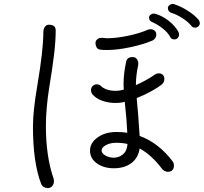

<svg xmlns="http://www.w3.org/2000/svg" viewBox="-20 -902 1040 979"><path d="M956 -770Q938 -792 908.5 -810.5Q879 -829 855 -836Q836 -842 836 -862Q836 -869 843 -875Q850 -881 859 -882Q865 -882 867 -881Q899 -871 934 -849.5Q969 -828 993 -801Q997 -796 999 -785Q999 -774 991.5 -767.5Q984 -761 975 -761Q962 -761 956 -770ZM847 -715Q835 -737 809.5 -757Q784 -777 759 -788Q749 -792 744.5 -797.5Q740 -803 740 -813Q740 -821 748 -827Q756 -833 765 -833Q768 -833 777 -830Q809 -820 840 -796Q871 -772 889 -741Q893 -733 893 -726Q893 -715 886 -708Q879 -701 869 -701Q862 -701 856 -704.5Q850 -708 847 -715ZM231 -456Q214 -348 214 -259Q214 -105 253 8Q255 16 255 22Q255 37 246 47Q237 57 224 57Q213 57 203.5 51.5Q194 46 190 36Q148 -73 148 -257Q148 -337 171 -470Q201 -648 201 -738Q201 -753 208.5 -764.5Q216 -776 229 -776Q264 -776 264 -747Q264 -693 255.5 -622.5Q247 -552 231 -456ZM467 -683Q467 -694 476 -701.5Q485 -709 495 -709H504Q518 -707 529 -707Q572 -707 632.5 -719.5Q693 -732 735 -751Q743 -753 747 -753Q760 -753 768.5 -745.5Q777 -738 777 -726Q777 -717 772 -708.5Q767 -700 759 -696Q713 -676 645.5 -661.5Q578 -647 526 -647Q502 -647 491 -649Q479 -650 473 -660Q467 -670 467 -683ZM867 -58Q867 -43 859 -34.5Q851 -26 836 -26Q820 -26 807 -40Q754 -111 692 -145Q685 -97 650 -70.5Q615 -44 560 -44Q509 -44 474 -69Q439 -94 439 -134Q439 -174 478 -201.5Q517 -229 573 -229Q605 -229 629 -225Q626 -295 616 -383L604 -380Q587 -377 569 -377Q534 -377 503.5 -387.5Q473 -398 454 -418Q444 -428 444 -444Q445 -457 453.5 -464.5Q462 -472 474 -472Q486 -472 494 -464Q506 -452 525.5 -445.5Q545 -439 567 -439Q585 -439 593 -441Q605 -443 611 -445Q610 -455 610 -473Q610 -527 623 -586Q627 -611 656 -611Q669 -611 676 -603Q683 -595 685 -583V-572Q673 -517 673 -471V-468Q729 -493 770 -522Q779 -528 790 -528Q803 -528 810.5 -520Q818 -512 818 -500Q818 -483 806 -472Q789 -458 752.5 -437.5Q716 -417 677 -402Q685 -322 692 -209Q790 -173 862 -77Q867 -69 867 -58ZM630 -168Q603 -174 573 -174Q542 -174 520 -162Q498 -150 498 -135Q498 -120 517.5 -109Q537 -98 560 -98Q587 -98 607.5 -115.5Q628 -133 630 -168Z"/></svg>

Font: Tsukimi Rounded
Style: Regular
Weight: 400
Designer: Takashi Funayama
Foundry: Takashi Funayama
Version: Version 1.032; ttfautohint (v1.8.3)